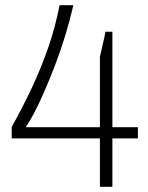

<svg xmlns="http://www.w3.org/2000/svg" viewBox="-20 -718 570 738"><path d="M364 0V-186H25V-230Q69 -309 104.5 -385Q140 -461 166.5 -538.5Q193 -616 209 -698H262Q249 -641 231 -582Q213 -523 191.5 -467Q170 -411 149 -363Q128 -315 109.5 -280.5Q91 -246 79 -229H364V-500Q367 -512 370 -525.5Q373 -539 376 -552Q379 -565 381.5 -576Q384 -587 385 -596H412V-229H510V-186H412V0Z"/></svg>

Font: Archivo SemiBold Thin
Style: Regular
Weight: 250
Version: Version 2.001